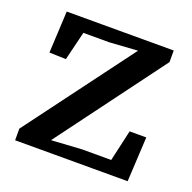

<svg xmlns="http://www.w3.org/2000/svg" viewBox="-95 -588 684 683"><g transform="rotate(20 247.0 -246.5)"><path d="M30 0V-44L338 -457L335 -431L331 -449L226 -442H99L136 -477L101 -333L38 -335L46 -493H451V-449L144 -36L151 -66V-44L265 -51H402L367 -15L402 -169H465L456 0Z"/></g></svg>

Font: Source Serif 4 Medium
Style: Regular
Weight: 500
Designer: Frank Grießhammer
Foundry: Adobe Systems Incorporated
Version: Version 4.004;hotconv 1.0.116;makeotfexe 2.5.65601